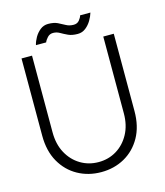

<svg xmlns="http://www.w3.org/2000/svg" viewBox="-119 -886 852 989"><g transform="rotate(-15 307.5 -392.0)"><path d="M488.5 -660H544.5V-248Q544.5 -166.5 511.8 -108.2Q479 -50 423.5 -19Q368 12 299 12Q230.5 12 174.5 -19Q118.5 -50 85.5 -108.2Q52.5 -166.5 52.5 -248V-660H108.5V-251Q108.5 -187.5 134 -140.5Q159.5 -93.5 202.8 -67.5Q246 -41.5 299 -41.5Q352 -41.5 394.8 -67.5Q437.5 -93.5 463 -140.5Q488.5 -187.5 488.5 -251ZM142 -707Q146.5 -726.5 158.2 -747Q170 -767.5 188.2 -782Q206.5 -796.5 230.5 -796.5Q261 -796.5 280.5 -787Q300 -777.5 317.2 -767.8Q334.5 -758 357.5 -758Q376.5 -758 387.5 -771.2Q398.5 -784.5 401.5 -796.5H456.5Q451 -777.5 438.8 -756.8Q426.5 -736 408 -721.5Q389.5 -707 365.5 -707Q335 -707 314.8 -716.5Q294.5 -726 278.2 -735.5Q262 -745 243 -745Q225 -745 213 -732Q201 -719 196.5 -707Z"/></g></svg>

Font: League Spartan Thin Light
Style: Regular
Weight: 300
Version: Version 2.002